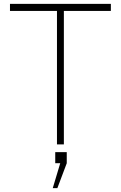

<svg xmlns="http://www.w3.org/2000/svg" viewBox="-20 -753 630 1001"><path d="M558 -696H313V0H277V-696H32V-733H558ZM328 40V98L279 228H255L294 98H268V40Z"/></svg>

Font: Kreadon
Style: Regular
Weight: 400
Designer: kohakuno
Foundry: StudioGnu
Version: Version 1.000;Glyphs 3.1.2 (3151)